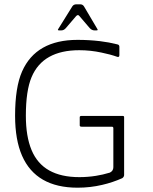

<svg xmlns="http://www.w3.org/2000/svg" viewBox="-20 -861 712 891"><path d="M340 10Q244 10 179.5 -27Q115 -64 82.5 -138Q50 -212 50 -324Q50 -456 82.5 -529.5Q115 -603 179.5 -639.5Q244 -676 340 -676Q393 -676 444 -670Q486 -665 525 -655Q534 -653 534 -644V-605Q534 -595 525 -597Q491 -609 451 -617Q400 -628 348 -628Q264 -628 208.5 -597Q153 -566 126.5 -503Q100 -440 100 -324Q100 -228 126.5 -164.5Q153 -101 208.5 -70Q264 -39 348 -39Q387 -39 425 -45Q457 -50 490 -60Q506 -68 506 -85V-266Q506 -273 499 -273H359Q350 -273 350 -279V-317Q350 -323 358 -323H550Q556 -323 556 -317V-48Q555 -39 547 -34Q502 -14 454 -3Q399 10 340 10ZM250 -726 316 -832Q322 -841 335 -841H352Q364 -841 370 -831L432 -726Q436 -720 428 -720H418Q406 -720 396 -731L349 -786Q342 -796 333 -786L285 -730Q276 -720 265 -720H254Q246 -720 250 -726Z"/></svg>

Font: Vivano Light
Style: Regular
Weight: 300
Designer: Joe Prince, Josias Burgherr
Version: Version 2.064;September 19, 2022;FontCreator 14.0.0.2877 64-